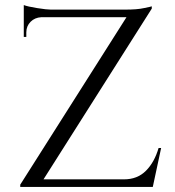

<svg xmlns="http://www.w3.org/2000/svg" viewBox="-20 -739 691 759"><path d="M617 -154C617 -154 607 -154 607 -154C607 -154 607 -154 607 -154C596 -117 580 -87 557 -64C534 -41 505 -30 470 -30C470 -30 152 -30 152 -30C152 -30 580 -705 580 -705C580 -705 580 -714 580 -714C580 -714 580 -714 580 -714C577 -713 566 -710 549 -707C532 -703 507 -701 474 -701C474 -701 196 -701 196 -701C196 -701 196 -701 196 -701C196 -701 191 -701 181 -701C170 -701 152 -703 127 -707C102 -711 84 -715 74 -719C74 -719 74 -593 74 -593C74 -593 84 -593 84 -593C84 -593 84 -611 84 -611C84 -611 84 -611 84 -611C84 -628 90 -642 101 -653C112 -664 126 -670 143 -671C143 -671 480 -671 480 -671C480 -671 60 -9 60 -9C60 -9 60 0 60 0C60 0 584 0 584 0C584 0 617 -154 617 -154Z"/></svg>

Font: Cinzel Utterance
Style: Regular
Weight: 500
Designer: Natanael Gama
Foundry: ""
Version: ""